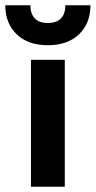

<svg xmlns="http://www.w3.org/2000/svg" viewBox="-57 -706 362 726"><path d="M-37 -686H58Q58 -653 75 -636Q92 -619 124 -619Q156 -619 173 -636Q190 -653 190 -686H285Q285 -618 242 -576.5Q199 -535 124 -535Q49 -535 6 -576.5Q-37 -618 -37 -686ZM60 -480H188V0H60Z"/></svg>

Font: Prompt Medium
Style: Regular
Weight: 500
Designer: Katatrad Team
Foundry: CadsonDemak
Version: Version 1.000